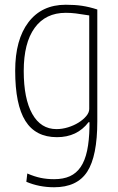

<svg xmlns="http://www.w3.org/2000/svg" viewBox="-20 -569 498 809"><path d="M208 220Q145 220 91 197L95 162Q125 175 151.5 180.5Q178 186 208 186Q247 186 274.5 173.5Q302 161 320 134.5Q338 108 347 66Q356 24 357 -35V-54H353Q305 9 220 9Q130 9 87 -59.5Q44 -128 44 -271Q44 -402 100 -475.5Q156 -549 257 -549Q296 -549 326 -544.5Q356 -540 390 -529V-58Q390 89 347.5 154.5Q305 220 208 220ZM218 -25Q242 -25 266.5 -32.5Q291 -40 311 -52.5Q331 -65 343.5 -80Q356 -95 356 -110V-504Q320 -510 299 -512.5Q278 -515 257 -515Q172 -515 126 -451.5Q80 -388 80 -270Q80 -153 116 -89Q152 -25 218 -25Z"/></svg>

Font: Encode Sans Compressed
Style: Thin
Weight: 100
Designer: Pablo Impallari, Andres Torresi
Foundry: Pablo Impallari, Andres Torresi
Version: Version 1.000; ttfautohint (v1.00) -l 8 -r 50 -G 200 -x 14 -